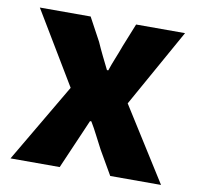

<svg xmlns="http://www.w3.org/2000/svg" viewBox="-68 -640 734 711"><g transform="rotate(10 299.0 -284.5)"><path d="M16 0 190 -296 26 -569H217L264 -482Q275 -457 287 -432.5Q299 -408 311 -384H316Q324 -408 334 -432.5Q344 -457 353 -482L388 -569H572L408 -276L582 0H391L339 -90Q326 -114 313.5 -139Q301 -164 287 -187H282Q272 -164 261.5 -139.5Q251 -115 240 -90L201 0Z"/></g></svg>

Font: Source Han Sans SC Heavy
Style: Regular
Weight: 900
Designer: Ryoko NISHIZUKA Ë•øÂ°öÊ∂ºÂ≠ê (kana, bopomofo & ideographs); Paul D. Hunt (Latin, Greek & Cyrillic); Sandoll Communicatio
Foundry: Adobe
Version: Version 2.004;hotconv 1.0.118;makeotfexe 2.5.65603